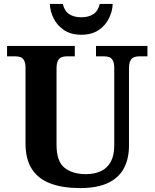

<svg xmlns="http://www.w3.org/2000/svg" viewBox="-20 -948 787 978"><path d="M387.1 10Q300.2 10 238.1 -13Q176 -36 143 -86Q110 -136 110 -218V-600Q110 -626.9 102.8 -639.9Q95.7 -652.9 84.2 -657Q72.7 -661 59 -661H16V-714H361V-661H319Q305.3 -661 293.5 -656.5Q281.7 -652 274.8 -638.4Q268 -624.9 268 -596V-210Q268 -126 308.5 -93.5Q349 -61 417 -61Q462 -61 494.5 -76.5Q527 -92 544.5 -124.5Q562 -157 562 -208V-600Q562 -626.9 554.8 -639.9Q547.7 -652.9 536.2 -657Q524.7 -661 511 -661H469V-714H731V-661H688Q674.3 -661 662.5 -656.5Q650.7 -652 643.8 -638.4Q637 -624.9 637 -596V-206Q637 -139.2 611 -90.6Q585 -42 530 -16Q475 10 387.1 10ZM393.9 -771Q342 -771 306.5 -794.5Q271 -818 253 -854.5Q235 -891 234 -928H300Q308 -892 332.5 -876Q357 -860 394 -860Q431 -860 455.5 -876Q480 -892 488 -928H554Q553 -891 535 -854.5Q517 -818 482 -794.5Q447 -771 393.9 -771Z"/></svg>

Font: Noto Serif Thai
Style: Regular
Weight: 400
Designer: Monotype Design Team
Foundry: Monotype Imaging Inc.
Version: Version 2.001